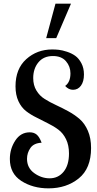

<svg xmlns="http://www.w3.org/2000/svg" viewBox="-20 -1020 533 1052"><path d="M34 -149Q34 -204 63.5 -249.5Q93 -295 143 -295Q166 -295 181 -282.5Q196 -270 208 -238Q165 -236 146.5 -209Q128 -182 128 -150Q128 -100 167.5 -71.5Q207 -43 252 -43Q299 -43 328.5 -79Q358 -115 358 -179Q358 -224 342 -257Q326 -290 300 -309.5Q274 -329 243 -344L180 -376Q149 -391 123 -411Q97 -431 81 -465.5Q65 -500 65 -547Q65 -643 124 -696Q183 -749 266 -749Q284 -749 302.5 -747Q321 -745 347 -736.5Q373 -728 392.5 -714Q412 -700 426 -673.5Q440 -647 440 -612Q440 -573 423.5 -550.5Q407 -528 380 -528Q356 -528 337 -549Q366 -570 366 -618Q366 -656 341.5 -684.5Q317 -713 270 -713Q219 -713 190.5 -678.5Q162 -644 162 -592Q162 -553 179.5 -524Q197 -495 225 -477.5Q253 -460 286.5 -444.5Q320 -429 354 -410.5Q388 -392 416 -368Q444 -344 461.5 -303.5Q479 -263 479 -209Q479 -97 411.5 -42.5Q344 12 246 12Q160 12 97 -28.5Q34 -69 34 -149ZM233 -811 284 -1000H369L288 -811Z"/></svg>

Font: Lobster Two
Style: Regular
Weight: 400
Designer: Pablo Impallari
Foundry: Pablo Impallari. www.impallari.com
Version: Version 1.006